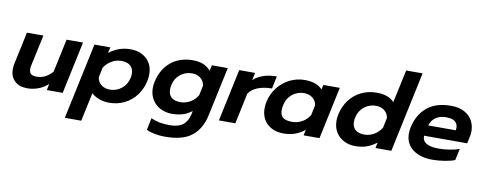

<svg xmlns="http://www.w3.org/2000/svg" viewBox="-75 -1123 4388 1737"><g transform="rotate(10 2119.0 -254.5)"><path d="M30 -133Q30 -160 35 -181L99 -480H250L189 -197Q185 -178 185 -161Q185 -130 202 -116.5Q219 -103 256 -103Q294 -103 331 -121Q368 -139 398 -175L463 -480H614L512 0H366L378 -58Q338 -21 288.5 -3Q239 15 189 15Q113 15 71.5 -25.5Q30 -66 30 -133Z M719 -480H865L853 -427Q941 -495 1048 -495Q1140 -495 1197 -442.5Q1254 -390 1254 -301Q1254 -273 1248 -241Q1232 -165 1189 -107Q1146 -49 1081.5 -17Q1017 15 939 15Q890 15 847.5 -1Q805 -17 777 -43L721 219H570ZM1094 -241Q1098 -258 1098 -278Q1098 -325 1069 -351Q1040 -377 985 -377Q938 -377 895.5 -352Q853 -327 828 -286L809 -195Q815 -153 847 -128Q879 -103 926 -103Q987 -103 1034 -141Q1081 -179 1094 -241Z M1320 197 1343 86Q1412 120 1514 120Q1594 120 1636.5 87Q1679 54 1693 -12L1699 -42Q1660 -13 1617.5 1Q1575 15 1515 15Q1457 15 1409.5 -10Q1362 -35 1334.5 -80.5Q1307 -126 1307 -185Q1307 -212 1313 -240Q1337 -358 1418 -426.5Q1499 -495 1621 -495Q1677 -495 1716.5 -479Q1756 -463 1786 -428L1798 -480H1944L1848 -31Q1821 97 1737.5 163.5Q1654 230 1491 230Q1443 230 1396 221Q1349 212 1320 197ZM1732 -195 1751 -285Q1744 -327 1713 -352Q1682 -377 1635 -377Q1574 -377 1527.5 -340Q1481 -303 1468 -241Q1463 -216 1463 -199Q1463 -153 1491 -127.5Q1519 -102 1576 -102Q1623 -102 1666 -127.5Q1709 -153 1732 -195Z M2049 -480H2195L2180 -411Q2216 -446 2272 -464.5Q2328 -483 2394 -483L2370 -368Q2300 -368 2243.5 -347Q2187 -326 2158 -283L2098 0H1947Z M2335 -180Q2335 -208 2341 -239Q2357 -314 2402 -372Q2447 -430 2511.5 -462.5Q2576 -495 2650 -495Q2760 -495 2812 -437L2822 -480H2973L2871 0H2725L2736 -52Q2691 -17 2644.5 -1Q2598 15 2541 15Q2449 15 2392 -38Q2335 -91 2335 -180ZM2761 -194 2780 -285Q2775 -326 2743 -351.5Q2711 -377 2664 -377Q2603 -377 2556 -339Q2509 -301 2496 -239Q2490 -212 2490 -189Q2490 -145 2516 -123.5Q2542 -102 2600 -102Q2651 -102 2693.5 -126.5Q2736 -151 2761 -194Z M2995 -183Q2995 -209 3001 -239Q3017 -315 3060 -373Q3103 -431 3167.5 -463Q3232 -495 3310 -495Q3420 -495 3472 -437L3537 -739H3688L3531 0H3385L3396 -52Q3351 -17 3304.5 -1Q3258 15 3201 15Q3143 15 3096 -9.5Q3049 -34 3022 -78.5Q2995 -123 2995 -183ZM3421 -194 3440 -285Q3435 -326 3403 -351.5Q3371 -377 3324 -377Q3263 -377 3216 -339Q3169 -301 3156 -239Q3152 -220 3152 -200Q3152 -153 3181 -127.5Q3210 -102 3265 -102Q3312 -102 3354 -127Q3396 -152 3421 -194Z M3660 -183Q3660 -208 3666 -238Q3692 -359 3773.5 -427Q3855 -495 3993 -495Q4066 -495 4115.5 -468.5Q4165 -442 4189.5 -397.5Q4214 -353 4214 -299Q4214 -273 4208 -247L4195 -186H3799Q3795 -94 3951 -94Q3997 -94 4048 -102Q4099 -110 4138 -124L4115 -18Q4077 -3 4020 6Q3963 15 3908 15Q3798 15 3729 -37Q3660 -89 3660 -183ZM4073 -284Q4075 -298 4075 -305Q4075 -385 3967 -385Q3910 -385 3871.5 -358Q3833 -331 3820 -284Z"/></g></svg>

Font: Prompt Semibold
Style: Italic
Weight: 600
Italic angle: -12°
Designer: Katatrad Team
Foundry: CadsonDemak
Version: Version 1.000